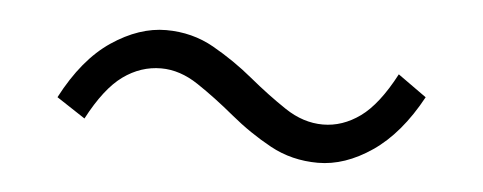

<svg xmlns="http://www.w3.org/2000/svg" viewBox="-27 -483 589 234"><g transform="rotate(5 267.5 -365.5)"><path d="M367 -293Q335 -293 308.5 -307.5Q282 -322 258.5 -341.5Q235 -361 212.5 -376Q190 -391 167 -391Q142 -391 120.5 -375.5Q99 -360 79 -322L44 -345Q69 -393 102.5 -415.5Q136 -438 169 -438Q201 -438 227.5 -423Q254 -408 277 -389Q300 -370 322.5 -355Q345 -340 369 -340Q393 -340 414.5 -355.5Q436 -371 456 -409L491 -384Q466 -338 433 -315.5Q400 -293 367 -293Z"/></g></svg>

Font: Noto Sans KR Thin Light
Style: Regular
Weight: 300
Version: Version 2.004-H2;hotconv 1.0.118;makeotfexe 2.5.65603